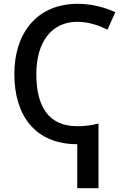

<svg xmlns="http://www.w3.org/2000/svg" viewBox="-20 -744 654 1004"><path d="M386 -724C175 -724 55 -573 55 -357C55 -142 162 10 384 10V240H495V-98C462 -89 423 -84 384 -84C234 -84 170 -187 170 -356C170 -526 251 -630 384 -630C444 -630 497 -611 542 -589L583 -680C526 -707 456 -724 386 -724Z"/></svg>

Font: Noto Sans Thai Medium
Style: Regular
Weight: 500
Designer: Monotype Design Team
Foundry: Monotype Imaging Inc.
Version: Version 1.901